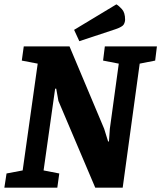

<svg xmlns="http://www.w3.org/2000/svg" viewBox="-34 -861 740 881"><path d="M-14 0 -4 -65 70 -79 139 -569 66 -583 75 -648H285L444 -270L462 -212H466L470 -270L511 -569L439 -583L447 -648H686L678 -583L607 -569L529 0H403L234 -398L224 -454H219L166 -79L238 -65L229 0ZM330 -672 306 -724 500 -841Q511 -835 525.5 -819Q540 -803 540 -771Q540 -760 534 -749Q528 -738 496 -727Z"/></svg>

Font: Faustina ExtraBold
Style: Italic
Weight: 800
Italic angle: -8°
Designer: Alfonso Garcia
Foundry: http://www.omnibus-type.com
Version: Version 1.200